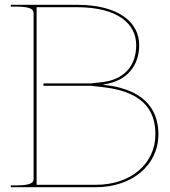

<svg xmlns="http://www.w3.org/2000/svg" viewBox="-20 -780 710 800"><path d="M25 -760V-752.5H45C111 -752.5 120 -740 120 -724.5V-35C120 -20.5 113.5 -7.5 45 -7.5H25V0H380C529 0 640 -91 640 -220C640 -299 606.5 -405.5 413 -426.5H411V-428.5H413C513 -442.5 560 -510.5 560 -592C560 -687 475 -760 300 -760ZM132.5 -750H300C473 -750 547.5 -679.5 547.5 -592C547.5 -514.5 506.5 -452 412 -438.5L360 -432.5H161V-422.5H360L412 -416.5C600.5 -395 627.5 -295.5 627.5 -220C627.5 -98 525 -10 380 -10H132.5Z"/></svg>

Font: ZnikomitSC
Style: Regular
Weight: 100
Designer: gluk
Foundry: gluk
Version: Version 0.55